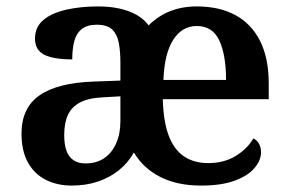

<svg xmlns="http://www.w3.org/2000/svg" viewBox="-20 -568 902 598"><path d="M203 10Q159 10 123.5 -7.5Q88 -25 67.5 -61Q47 -97 47 -152Q47 -232 103 -271Q159 -310 272 -314L355 -317V-374Q355 -408 350 -434.5Q345 -461 329.5 -476Q314 -491 281 -491Q251 -491 234 -477Q217 -463 211 -438.5Q205 -414 205 -383Q147 -383 118 -397.5Q89 -412 89 -448Q89 -484 115.5 -506Q142 -528 187 -538Q232 -548 285 -548Q322 -548 351.5 -541.5Q381 -535 404 -522.5Q427 -510 443 -489Q472 -518 509.5 -533Q547 -548 593 -548Q663 -548 713 -521Q763 -494 790 -440.5Q817 -387 817 -308V-259H487Q489 -189 505.5 -145.5Q522 -102 553 -81Q584 -60 629 -60Q678 -60 714.5 -82.5Q751 -105 769 -137Q780 -132 786.5 -120.5Q793 -109 793 -94Q793 -69 773 -45Q753 -21 711.5 -5.5Q670 10 606 10Q533 10 480 -16.5Q427 -43 397 -93Q379 -61 350.5 -38Q322 -15 285 -2.5Q248 10 203 10ZM246 -59Q280 -59 304 -75Q328 -91 341.5 -121Q355 -151 355 -191V-268L303 -265Q256 -263 229.5 -249Q203 -235 191.5 -210Q180 -185 180 -147Q180 -118 187 -98.5Q194 -79 209 -69Q224 -59 246 -59ZM684 -319Q684 -397 663 -442Q642 -487 593 -487Q547 -487 519.5 -444Q492 -401 489 -319Z"/></svg>

Font: Noto Serif Armenian SemiBold
Style: Regular
Weight: 600
Version: Version 2.007